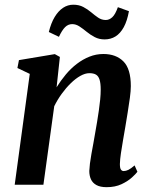

<svg xmlns="http://www.w3.org/2000/svg" viewBox="-20 -785 638 816"><path d="M220.5 -414Q238 -442.5 259.5 -468.2Q281 -494 306.5 -513.5Q332 -533 360.2 -544.2Q388.5 -555.5 419.5 -555.5Q473 -555.5 504.5 -524Q536 -492.5 536 -419Q536 -399.5 532 -369.2Q528 -339 522.5 -306Q517 -273 512.5 -245Q508 -219 503 -190Q498 -161 494 -134.2Q490 -107.5 489.5 -88Q489.5 -70.5 494 -64.2Q498.5 -58 505.5 -58Q515 -58 525.8 -63.2Q536.5 -68.5 552 -82L564 -55Q558 -46.5 540.8 -30.8Q523.5 -15 496.5 -2.2Q469.5 10.5 433 10.5Q406 10.5 389.8 1.5Q373.5 -7.5 366.5 -23Q359.5 -38.5 359.5 -58.5Q360 -71 362.2 -89.8Q364.5 -108.5 368.5 -130.5Q372.5 -152.5 376.8 -175.8Q381 -199 384.5 -220Q388.5 -242 392.5 -266.2Q396.5 -290.5 400 -314.8Q403.5 -339 405.8 -362Q408 -385 408 -404Q408 -431 403.2 -446.2Q398.5 -461.5 388 -467.8Q377.5 -474 360 -474Q342 -474 321.5 -462.5Q301 -451 280.8 -431.2Q260.5 -411.5 242.2 -386.2Q224 -361 210.5 -333.5L164.5 0H42.5L106.5 -471L54 -496L60.5 -529.5L213 -555L234.5 -543ZM187.5 -649Q197 -687.5 212.5 -713Q228 -738.5 248 -751.8Q268 -765 291.5 -765Q316 -765 334.2 -755.2Q352.5 -745.5 367.5 -732.8Q382.5 -720 397.2 -710Q412 -700 429.5 -700Q444.5 -700 457.2 -711.8Q470 -723.5 481 -754.5L528 -737.5Q520.5 -696 506 -669.5Q491.5 -643 471 -630.2Q450.5 -617.5 424.5 -617.5Q401.5 -617.5 382.8 -627.2Q364 -637 348.2 -650Q332.5 -663 317.5 -672.8Q302.5 -682.5 287 -682.5Q269.5 -682.5 256.5 -669.5Q243.5 -656.5 230.5 -628.5Z"/></svg>

Font: Merriweather 48pt SemiBold
Style: Italic
Weight: 600
Italic angle: -7.8°
Designer: Eben Sorkin
Foundry: Eben Sorkin
Version: Version 2.101